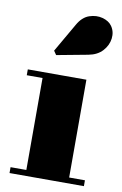

<svg xmlns="http://www.w3.org/2000/svg" viewBox="-85 -790 532 839"><g transform="rotate(10 181.0 -370.5)"><path d="M278.5 -460V-26H348.5V0H18.5V-26H88.5V-434H18.5V-460ZM129.5 -543 117.5 -560.5 191 -688Q211.5 -724.5 242.2 -735Q273 -745.5 301.5 -737.8Q330 -730 343.5 -710.5Q360 -686.5 356.2 -656.2Q352.5 -626 330.2 -601.2Q308 -576.5 268.5 -569Z"/></g></svg>

Font: Bodoni Moda 9pt Black
Style: Regular
Weight: 900
Designer: Owen Earl
Foundry: indestructible type
Version: Version 2.005